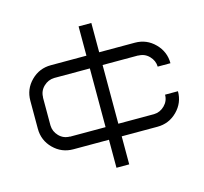

<svg xmlns="http://www.w3.org/2000/svg" viewBox="-117 -805 1170 1103"><g transform="rotate(-15 467.5 -253.5)"><path d="M821.7 -333.3Q820.8 -369.2 794.6 -396.2Q768.3 -423.3 730.8 -423.3V-424.2H518.3V-75H730.8Q766.7 -75.8 793.8 -102.5Q820.8 -129.2 820.8 -166.7H897.5Q897.5 -97.5 848.8 -48.8Q800 0 730.8 0H518.3V166.7H442.5V0H230.8Q161.7 0 112.9 -48.8Q64.2 -97.5 64.2 -166.7V-333.3Q64.2 -402.5 112.9 -451.2Q161.7 -500 230.8 -500H442.5V-674.2H518.3V-500H730.8Q800 -500 848.8 -450.8Q897.5 -401.7 897.5 -333.3ZM442.5 -75V-424.2H230.8Q194.2 -423.3 167.1 -397.1Q140 -370.8 140 -333.3H139.2V-166.7Q140 -130 166.2 -102.9Q192.5 -75.8 230.8 -75.8V-75Z"/></g></svg>

Font: 0xA000-Squarish
Style: Squareish
Weight: 400
Version: Version 0.1